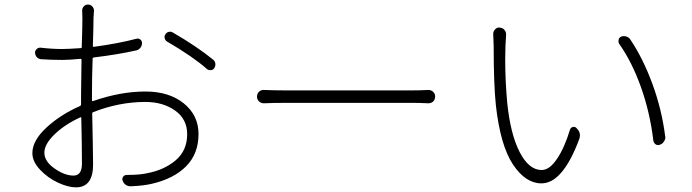

<svg xmlns="http://www.w3.org/2000/svg" viewBox="-20 -808 3040 843"><path d="M302.7 -37.1Q339.8 -37.1 339.8 -89.8Q339.8 -113.3 338.9 -187Q337.9 -260.7 336.9 -291Q336.9 -294.9 333 -293Q264.6 -261.7 219.7 -218.3Q174.8 -174.8 174.8 -137.7Q174.8 -99.6 219.2 -68.4Q263.7 -37.1 302.7 -37.1ZM383.8 -396.5V-367.2Q383.8 -363.3 388.7 -364.3Q508.8 -406.2 618.2 -406.2Q722.7 -406.2 787.1 -354Q851.6 -301.8 851.6 -219.7Q851.6 -132.8 797.4 -78.1Q743.2 -23.4 646.5 -1Q608.4 7.8 555.7 9.8Q543 10.7 532.7 3.9Q522.5 -2.9 518.6 -14.6Q514.6 -23.4 520.5 -31.7Q526.4 -40 536.1 -40Q538.1 -40 540 -40Q591.8 -40 623 -46.9Q699.2 -60.5 750.5 -103.5Q801.8 -146.5 801.8 -218.8Q801.8 -285.2 748.5 -322.8Q695.3 -360.4 618.2 -360.4Q502.9 -360.4 388.7 -315.4Q384.8 -314.5 384.8 -309.6Q385.7 -270.5 387.2 -190.9Q388.7 -111.3 388.7 -85.9Q388.7 14.6 313.5 14.6Q279.3 14.6 234.9 -5.9Q190.4 -26.4 156.2 -62.5Q122.1 -98.6 122.1 -135.7Q122.1 -190.4 183.6 -247.6Q245.1 -304.7 332 -342.8Q335.9 -344.7 335.9 -349.6V-391.6Q335.9 -439.5 337.9 -545.9Q337.9 -549.8 334 -549.8Q285.2 -544.9 253.9 -544.9Q205.1 -544.9 161.1 -547.9Q149.4 -548.8 142.1 -556.6Q134.8 -564.5 133.8 -576.2Q133.8 -585.9 141.1 -592.8Q148.4 -599.6 159.2 -598.6Q208 -592.8 252.9 -592.8Q277.3 -592.8 335 -596.7Q338.9 -596.7 338.9 -601.6Q341.8 -691.4 341.8 -727.5Q341.8 -743.2 340.8 -758.8Q339.8 -770.5 347.2 -779.3Q354.5 -788.1 366.2 -788.1Q377.9 -788.1 385.7 -779.3Q393.6 -770.5 392.6 -758.8Q391.6 -748 390.6 -730.5Q390.6 -690.4 387.7 -606.4Q387.7 -601.6 392.6 -602.5Q501 -617.2 578.1 -637.7Q587.9 -640.6 595.7 -634.8Q603.5 -628.9 603.5 -619.1Q603.5 -607.4 596.7 -598.6Q589.8 -589.8 579.1 -586.9Q497.1 -568.4 391.6 -555.7Q386.7 -554.7 386.7 -550.8Q383.8 -469.7 383.8 -396.5ZM712.9 -626Q705.1 -630.9 703.1 -640.6Q702.1 -642.6 702.1 -645.5Q702.1 -652.3 706.1 -657.2Q711.9 -666 720.7 -668Q724.6 -668.9 727.5 -668.9Q733.4 -668.9 739.3 -665Q843.8 -604.5 916 -545.9Q925.8 -538.1 925.8 -524.4Q925.8 -516.6 920.9 -508.8Q916 -501 906.2 -500Q904.3 -500 903.3 -500Q894.5 -500 888.7 -504.9Q828.1 -558.6 712.9 -626Z M1138.7 -354.5Q1126 -354.5 1117.2 -362.8Q1108.4 -371.1 1108.4 -383.8Q1108.4 -396.5 1117.2 -405.3Q1126 -413.1 1137.7 -413.1Q1137.7 -413.1 1138.7 -413.1Q1181.6 -411.1 1235.4 -411.1H1789.1Q1830.1 -411.1 1860.4 -413.1Q1873 -413.1 1881.8 -404.8Q1890.6 -396.5 1890.6 -383.8Q1890.6 -371.1 1881.8 -362.3Q1873 -354.5 1861.3 -354.5Q1860.4 -354.5 1860.4 -354.5Q1824.2 -356.4 1790 -356.4H1235.4Q1177.7 -356.4 1138.7 -354.5Z M2145.5 -659.2Q2145.5 -669.9 2153.3 -678.7Q2161.1 -687.5 2172.9 -687.5Q2172.9 -687.5 2173.8 -686.5Q2186.5 -686.5 2194.8 -676.8Q2203.1 -667 2202.1 -654.3Q2200.2 -626 2199.2 -605.5Q2198.2 -576.2 2198.2 -545.9Q2198.2 -455.1 2207 -357.4Q2220.7 -220.7 2261.2 -141.1Q2301.8 -61.5 2358.4 -61.5Q2392.6 -61.5 2425.8 -110.8Q2459 -160.2 2482.4 -238.3Q2485.4 -248 2495.1 -250.5Q2504.9 -252.9 2511.7 -245.1Q2526.4 -230.5 2526.4 -213.9Q2526.4 -205.1 2522.5 -195.3Q2450.2 -2.9 2357.4 -2.9Q2287.1 -2.9 2231.9 -86.4Q2176.8 -169.9 2157.2 -345.7Q2147.5 -437.5 2147.5 -607.4ZM2698.2 -616.2Q2695.3 -622.1 2695.3 -627.9Q2695.3 -630.9 2696.3 -633.8Q2698.2 -643.6 2708 -647.5Q2713.9 -649.4 2719.7 -649.4Q2724.6 -649.4 2730.5 -647.5Q2742.2 -643.6 2748 -633.8Q2803.7 -550.8 2844.7 -439Q2885.7 -327.1 2900.4 -210.9Q2901.4 -208 2901.4 -206.1Q2901.4 -196.3 2895.5 -187.5Q2889.6 -176.8 2877.9 -172.9Q2874 -170.9 2870.1 -170.9Q2864.3 -170.9 2859.4 -173.8Q2850.6 -179.7 2848.6 -190.4Q2834 -313.5 2794.4 -424.8Q2754.9 -536.1 2698.2 -616.2Z"/></svg>

Font: Gen Jyuu Gothic L Monospace Light
Style: Regular
Weight: 300
Designer: [Source Han Sans]
Ryoko NISHIZUKA  (kana & ideographs); Paul D. Hunt (Latin, Greek & Cyrillic); Wenlong ZHANG  (bopomofo
Version: Version 1.002.20150607